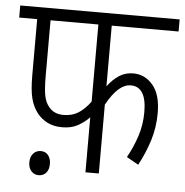

<svg xmlns="http://www.w3.org/2000/svg" viewBox="-49 -669 718 744"><g transform="rotate(5 310.0 -297.5)"><path d="M360 -575V-339Q381 -367 405 -382.5Q429 -398 460 -398Q505 -398 536 -361.5Q567 -325 567 -253Q567 -197 551 -146Q535 -95 509 -47L463 -73Q485 -112 500 -157Q515 -202 515 -252Q515 -351 454 -351Q430 -351 407 -331Q384 -311 360 -268V0H308V-214Q289 -194 263.5 -180Q238 -166 203 -166Q169 -166 145 -178.5Q121 -191 105 -211Q87 -234 78.5 -266Q70 -298 70 -356V-575H0V-622H620V-575ZM122 -575V-359Q122 -306 127.5 -280.5Q133 -255 146 -240Q166 -214 204 -214Q237 -214 261.5 -229.5Q286 -245 308 -275V-575ZM88 -20Q88 -41 99.5 -54Q111 -67 129 -67Q147 -67 157.5 -54Q168 -41 168 -20Q168 2 157 14.5Q146 27 128 27Q111 27 99.5 14.5Q88 2 88 -20Z"/></g></svg>

Font: Noto Sans Condensed Light
Style: Regular
Weight: 300
Width: 3
Designer: Monotype Design Team
Foundry: Monotype Imaging Inc.
Version: Version 2.013; ttfautohint (v1.8.4.7-5d5b)